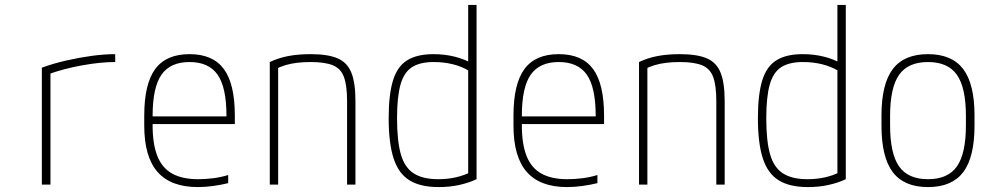

<svg xmlns="http://www.w3.org/2000/svg" viewBox="-20 -750 4040 780"><path d="M150 -475Q196 -492 248.5 -504Q301 -516 352.5 -523Q404 -530 448 -530V-498Q388 -498 313.5 -484.5Q239 -471 175 -448L185 -466V0H150Z M784 10Q674 10 620 -51.5Q566 -113 566 -240V-280Q566 -409 610.5 -469.5Q655 -530 750 -530Q845 -530 889.5 -469.5Q934 -409 934 -280V-246H583V-277H911L900 -263V-279Q900 -395 864 -446.5Q828 -498 750 -498Q672 -498 636 -446.5Q600 -395 600 -279V-241Q600 -164 619.5 -115.5Q639 -67 680 -44.5Q721 -22 785 -22Q815 -22 846.5 -26Q878 -30 907 -39V-6Q879 1 846 5.5Q813 10 784 10Z M1076 -498Q1112 -515 1152 -522.5Q1192 -530 1242 -530Q1312 -530 1351.5 -513Q1391 -496 1407.5 -454.5Q1424 -413 1424 -340V0H1390V-339Q1390 -402 1377.5 -436.5Q1365 -471 1333 -484.5Q1301 -498 1242 -498Q1213 -498 1187.5 -495Q1162 -492 1140 -485.5Q1118 -479 1095 -467L1110 -490V0H1076Z M1762 10Q1688 10 1643.5 -17.5Q1599 -45 1579 -106.5Q1559 -168 1559 -270Q1559 -366 1576.5 -423Q1594 -480 1634 -505Q1674 -530 1741 -530Q1786 -530 1826.5 -520Q1867 -510 1900 -491L1886 -462Q1856 -480 1819.5 -489Q1783 -498 1742 -498Q1686 -498 1653.5 -477Q1621 -456 1607 -406Q1593 -356 1593 -270Q1593 -177 1608.5 -123Q1624 -69 1661 -45.5Q1698 -22 1760 -22Q1836 -22 1894 -52L1882 -28V-730H1916V-22Q1887 -8 1847.5 1Q1808 10 1762 10Z M2284 10Q2174 10 2120 -51.5Q2066 -113 2066 -240V-280Q2066 -409 2110.5 -469.5Q2155 -530 2250 -530Q2345 -530 2389.5 -469.5Q2434 -409 2434 -280V-246H2083V-277H2411L2400 -263V-279Q2400 -395 2364 -446.5Q2328 -498 2250 -498Q2172 -498 2136 -446.5Q2100 -395 2100 -279V-241Q2100 -164 2119.5 -115.5Q2139 -67 2180 -44.5Q2221 -22 2285 -22Q2315 -22 2346.5 -26Q2378 -30 2407 -39V-6Q2379 1 2346 5.5Q2313 10 2284 10Z M2576 -498Q2612 -515 2652 -522.5Q2692 -530 2742 -530Q2812 -530 2851.5 -513Q2891 -496 2907.5 -454.5Q2924 -413 2924 -340V0H2890V-339Q2890 -402 2877.5 -436.5Q2865 -471 2833 -484.5Q2801 -498 2742 -498Q2713 -498 2687.5 -495Q2662 -492 2640 -485.5Q2618 -479 2595 -467L2610 -490V0H2576Z M3262 10Q3188 10 3143.5 -17.5Q3099 -45 3079 -106.5Q3059 -168 3059 -270Q3059 -366 3076.5 -423Q3094 -480 3134 -505Q3174 -530 3241 -530Q3286 -530 3326.5 -520Q3367 -510 3400 -491L3386 -462Q3356 -480 3319.5 -489Q3283 -498 3242 -498Q3186 -498 3153.5 -477Q3121 -456 3107 -406Q3093 -356 3093 -270Q3093 -177 3108.5 -123Q3124 -69 3161 -45.5Q3198 -22 3260 -22Q3336 -22 3394 -52L3382 -28V-730H3416V-22Q3387 -8 3347.5 1Q3308 10 3262 10Z M3750 10Q3653 10 3607 -50.5Q3561 -111 3561 -240V-280Q3561 -409 3607 -469.5Q3653 -530 3750 -530Q3847 -530 3893 -469.5Q3939 -409 3939 -280V-240Q3939 -111 3893 -50.5Q3847 10 3750 10ZM3750 -22Q3831 -22 3867.5 -74Q3904 -126 3904 -241V-279Q3904 -394 3867.5 -446Q3831 -498 3750 -498Q3669 -498 3632.5 -446Q3596 -394 3596 -279V-241Q3596 -126 3632.5 -74Q3669 -22 3750 -22Z"/></svg>

Font: M PLUS 1 Code ExtraLight
Style: Regular
Weight: 250
Designer: Coji Morishita
Foundry: UNDERFOREST DESIGN
Version: Version 1.002